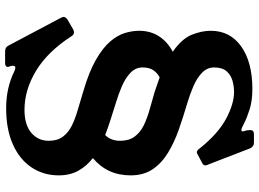

<svg xmlns="http://www.w3.org/2000/svg" viewBox="-148 -628 990 733"><g transform="rotate(90 346.5 -261.0)"><path d="M571 -522Q565 -518 561 -518Q553 -518 546 -529Q490 -599 433 -629.5Q376 -660 331 -660Q309 -660 287.5 -654Q266 -648 251.5 -631.5Q237 -615 237 -584Q237 -557 257.5 -537.5Q278 -518 309.5 -504.5Q341 -491 375 -481Q426 -466 474.5 -449Q523 -432 562.5 -408Q602 -384 625.5 -349.5Q649 -315 649 -265Q649 -176 583 -121Q613 -98 631 -66Q649 -34 649 9Q649 67 619 112.5Q589 158 531.5 184Q474 210 393 210Q315 210 252 179Q244 175 238 175Q227 175 232 194Q235 200 235 204Q235 214 220 214H176Q160 214 154 202L48 2Q44 -6 44 -9Q44 -17 54 -24L92 -46Q98 -49 103 -49Q112 -49 118 -39Q177 52 250 96Q323 140 399 140Q456 140 486.5 114Q517 88 517 48Q517 14 501 -7Q485 -28 458.5 -41Q432 -54 398.5 -63.5Q365 -73 330 -84Q254 -106 208 -132.5Q162 -159 138 -187Q114 -215 105.5 -243.5Q97 -272 97 -297Q97 -341 118 -373.5Q139 -406 177 -426Q127 -461 112 -499Q97 -537 97 -571Q97 -645 157 -687.5Q217 -730 319 -730Q364 -730 397 -719.5Q430 -709 450 -698.5Q470 -688 475 -688Q484 -688 480 -698.5Q476 -709 476 -722Q476 -736 492 -736H524Q539 -736 546 -721L607 -563Q611 -555 611 -551Q611 -542 601 -538ZM237 -311Q237 -284 257.5 -264.5Q278 -245 309.5 -231.5Q341 -218 375 -208Q406 -198 436.5 -188.5Q467 -179 495 -168Q517 -190 517 -225Q517 -259 501 -280.5Q485 -302 458.5 -315Q432 -328 398.5 -337.5Q365 -347 330 -357Q315 -362 301 -367Q287 -372 275 -376Q259 -368 248 -352.5Q237 -337 237 -311Z"/></g></svg>

Font: Young Serif
Style: Regular
Weight: 400
Designer: Bastien Sozeau
Foundry: NBR — Bastien Sozeau
Version: Version 3.004; ttfautohint (v1.8.4.7-5d5b);gftools[0.9.33]